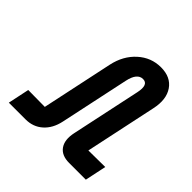

<svg xmlns="http://www.w3.org/2000/svg" viewBox="-151 -679 804 804"><g transform="rotate(45 250.5 -277.0)"><path d="M12.5 0.5H111.5Q156 0.5 187 -27Q218 -54.5 228.5 -103.5L294 -411Q306 -467 340 -467Q374 -467 362 -411L296.5 -103.5Q286 -55 305.5 -27.2Q325 0.5 369.5 0.5H468.5L488.5 -94.5L389.5 -93.5L457 -411Q471 -475.5 443.8 -515.2Q416.5 -555 358.5 -555Q300.5 -555 256.8 -515.5Q213 -476 199 -411L131.5 -93.5L32.5 -94.5Z"/></g></svg>

Font: League Gothic
Style: Italic
Weight: 400
Designer: The League of Moveable Type
Version: Version 1.600; ttfautohint (v1.8.3)